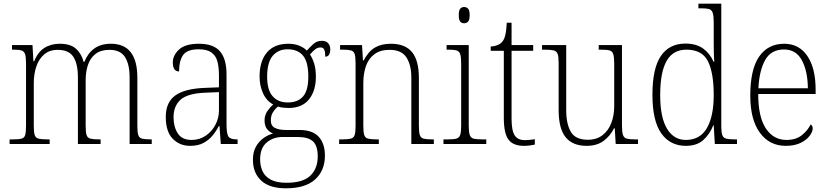

<svg xmlns="http://www.w3.org/2000/svg" viewBox="-20 -780 4487 1040"><path d="M32 0V-25H49Q81 -25 96.5 -29Q112 -33 116.5 -49Q121 -65 121 -99V-436Q121 -470 116 -486Q111 -502 97 -506.5Q83 -511 55 -511H45V-536H156L161 -448H165Q185 -498 220.5 -520.5Q256 -543 304 -543Q361 -543 391 -516.5Q421 -490 433 -445H437Q455 -491 490.5 -517Q526 -543 581 -543Q724 -543 724 -359V-97Q724 -64 729 -48.5Q734 -33 749.5 -29Q765 -25 796 -25H802V0H682V-361Q682 -432 657 -471Q632 -510 573 -510Q526 -510 497.5 -488Q469 -466 456.5 -428.5Q444 -391 444 -345V-99Q444 -64 449 -48.5Q454 -33 469.5 -29Q485 -25 516 -25H525V0H402V-361Q402 -434 377.5 -472Q353 -510 293 -510Q248 -510 219 -485Q190 -460 176.5 -419Q163 -378 163 -331V-98Q163 -64 168 -48.5Q173 -33 189 -29Q205 -25 237 -25H249V0Z M1010 10Q953 10 915.5 -28.5Q878 -67 878 -147Q878 -226 929.5 -263Q981 -300 1090 -304L1166 -307V-371Q1166 -416 1157.5 -447.5Q1149 -479 1125 -496Q1101 -513 1056 -513Q994 -513 972 -482Q950 -451 950 -393Q916 -393 916 -442Q916 -480 949.5 -511.5Q983 -543 1058 -543Q1136 -543 1171.5 -502Q1207 -461 1207 -377V-109Q1207 -56 1217 -40.5Q1227 -25 1263 -25H1267V0H1176L1169 -97H1165Q1152 -71 1132 -46.5Q1112 -22 1082.5 -6Q1053 10 1010 10ZM1018 -22Q1061 -22 1094.5 -45Q1128 -68 1147 -104.5Q1166 -141 1166 -181V-281L1093 -278Q995 -274 957.5 -239.5Q920 -205 920 -145Q920 -93 943 -57.5Q966 -22 1018 -22Z M1529 240Q1440 240 1395 198.5Q1350 157 1350 85Q1350 43 1366.5 14Q1383 -15 1408 -32.5Q1433 -50 1459 -57Q1440 -64 1426.5 -81Q1413 -98 1413 -128Q1413 -156 1428.5 -178.5Q1444 -201 1460 -214Q1423 -234 1404.5 -275.5Q1386 -317 1386 -365Q1386 -449 1426 -496Q1466 -543 1542 -543Q1575 -543 1601 -532.5Q1627 -522 1642 -506Q1656 -522 1676 -540.5Q1696 -559 1723 -559Q1747 -559 1758 -545.5Q1769 -532 1769 -513Q1769 -495 1762.5 -484Q1756 -473 1742 -473Q1742 -498 1736.5 -510.5Q1731 -523 1717 -523Q1700 -523 1687.5 -513Q1675 -503 1659 -485Q1672 -466 1681.5 -436.5Q1691 -407 1691 -364Q1691 -288 1653.5 -241.5Q1616 -195 1542 -195Q1531 -195 1512.5 -197Q1494 -199 1486 -203Q1470 -190 1458.5 -172Q1447 -154 1447 -128Q1447 -98 1469.5 -87Q1492 -76 1528 -76H1601Q1673 -76 1706.5 -39Q1740 -2 1740 63Q1740 144 1687 192Q1634 240 1529 240ZM1539 -225Q1593 -225 1621.5 -257.5Q1650 -290 1650 -365Q1650 -444 1621.5 -478.5Q1593 -513 1538 -513Q1487 -513 1457 -477.5Q1427 -442 1427 -364Q1427 -293 1456.5 -259Q1486 -225 1539 -225ZM1532 210Q1621 210 1661 171.5Q1701 133 1701 67Q1701 9 1675 -14.5Q1649 -38 1593 -38H1511Q1460 -38 1424.5 -8Q1389 22 1389 84Q1389 118 1402 147Q1415 176 1446.5 193Q1478 210 1532 210Z M1817 0V-25H1833Q1864 -25 1880 -29Q1896 -33 1901 -48.5Q1906 -64 1906 -99V-438Q1906 -472 1901 -487.5Q1896 -503 1881 -507Q1866 -511 1838 -511H1822V-536H1941L1946 -453H1950Q1976 -502 2011 -522.5Q2046 -543 2097 -543Q2175 -543 2212 -497.5Q2249 -452 2249 -357V-99Q2249 -64 2254 -48.5Q2259 -33 2274.5 -29Q2290 -25 2321 -25H2330V0H2208V-361Q2208 -428 2181.5 -469Q2155 -510 2090 -510Q2039 -510 2007.5 -486Q1976 -462 1962 -421.5Q1948 -381 1948 -331V-98Q1948 -64 1953 -48.5Q1958 -33 1974 -29Q1990 -25 2021 -25H2032V0Z M2494 -654Q2481 -654 2473 -663Q2465 -672 2465 -698Q2465 -724 2473 -733Q2481 -742 2494 -742Q2507 -742 2515.5 -733Q2524 -724 2524 -698Q2524 -672 2515.5 -663Q2507 -654 2494 -654ZM2382 0V-25H2404Q2436 -25 2451.5 -29Q2467 -33 2472.5 -48.5Q2478 -64 2478 -98V-435Q2478 -470 2473 -486Q2468 -502 2453.5 -506.5Q2439 -511 2411 -511H2399V-536H2519V-99Q2519 -65 2524.5 -49Q2530 -33 2545.5 -29Q2561 -25 2593 -25H2614V0Z M2818 10Q2760 10 2734.5 -23.5Q2709 -57 2709 -142V-505H2638V-528Q2678 -530 2699 -552Q2711 -565 2717 -590Q2723 -615 2725 -657H2751V-536H2868V-505H2751V-137Q2751 -72 2768 -46.5Q2785 -21 2822 -21Q2838 -21 2850 -22.5Q2862 -24 2877 -26V3Q2847 10 2818 10Z M3157 10Q3082 10 3044 -36.5Q3006 -83 3006 -184V-439Q3006 -473 3000.5 -488Q2995 -503 2979 -507Q2963 -511 2931 -511H2916V-536H3047V-183Q3047 -109 3072 -66Q3097 -23 3164 -23Q3212 -23 3244 -48Q3276 -73 3291.5 -114.5Q3307 -156 3307 -205V-433Q3307 -469 3302 -486Q3297 -503 3281.5 -507Q3266 -511 3233 -511H3223V-536H3349V-99Q3349 -65 3354.5 -49Q3360 -33 3375 -29Q3390 -25 3419 -25H3436V0H3315L3310 -85H3306Q3285 -43 3249 -16.5Q3213 10 3157 10Z M3695 10Q3610 10 3562 -57.5Q3514 -125 3514 -267Q3514 -409 3559.5 -476.5Q3605 -544 3693 -544Q3751 -544 3788 -517.5Q3825 -491 3845 -446H3849Q3847 -471 3846.5 -498Q3846 -525 3846 -548V-658Q3846 -694 3840.5 -710.5Q3835 -727 3820.5 -731Q3806 -735 3778 -735H3763V-760H3887V-95Q3887 -63 3892.5 -48Q3898 -33 3913.5 -29Q3929 -25 3959 -25H3972V0H3852L3846 -102H3844Q3824 -52 3789 -21Q3754 10 3695 10ZM3697 -22Q3773 -23 3809.5 -87Q3846 -151 3846 -265Q3846 -386 3814.5 -448.5Q3783 -511 3698 -511Q3625 -511 3590.5 -449.5Q3556 -388 3556 -265Q3556 -143 3593.5 -82Q3631 -21 3697 -22Z M4236 10Q4148 10 4096 -61Q4044 -132 4044 -262Q4044 -404 4092 -473.5Q4140 -543 4228 -543Q4308 -543 4353 -477Q4398 -411 4398 -294V-271H4087Q4087 -146 4128.5 -84Q4170 -22 4240 -22Q4291 -22 4323 -47.5Q4355 -73 4371 -106Q4382 -100 4382 -84Q4382 -66 4365.5 -44Q4349 -22 4316.5 -6Q4284 10 4236 10ZM4356 -302Q4355 -395 4323.5 -453.5Q4292 -512 4227 -512Q4157 -512 4125 -455.5Q4093 -399 4088 -302Z"/></svg>

Font: Noto Serif Tamil SemiCondensed ExtraLight
Style: Regular
Weight: 200
Width: 4
Designer: Indian Type Foundry, Tom Grace, and the Monotype Design Team
Foundry: Monotype Imaging Inc.
Version: Version 2.004; ttfautohint (v1.8.4.7-5d5b)